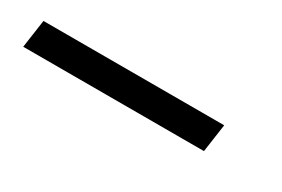

<svg xmlns="http://www.w3.org/2000/svg" viewBox="-5 -172 608 414"><g transform="rotate(30 299.0 35.0)"><path d="M26 70 36 0H486L476 70Z"/></g></svg>

Font: Plus Jakarta Sans
Style: Italic
Weight: 400
Italic angle: -8°
Designer: Gumpita Rahayu
Foundry: Tokotype
Version: Version 2.006